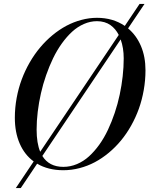

<svg xmlns="http://www.w3.org/2000/svg" viewBox="-20 -850 755 970"><path d="M300 10Q223.6 10 167.6 -23L85 100H60L150.2 -34.4Q104.1 -68.1 79.6 -124.6Q55 -181 55 -255Q55 -305.4 64.1 -355Q73.2 -404.6 89.9 -449.1Q106.5 -493.6 130.2 -534.7Q153.9 -575.8 182.6 -609.9Q211.2 -644.1 245.1 -672.2Q279 -700.2 315.2 -719.6Q351.5 -738.9 391.1 -749.4Q430.6 -760 470 -760Q550.4 -760 610.5 -719.1L685 -830H710L627 -706.5Q669 -671.6 692 -617.6Q715 -563.5 715 -495Q715 -444.5 706.2 -394.9Q697.5 -345.4 681.6 -300.9Q665.6 -256.4 642.5 -215.3Q619.4 -174.2 591.2 -140.1Q563 -105.9 529.2 -77.9Q495.5 -49.9 458.9 -30.5Q422.4 -11.1 381.8 -0.6Q341.2 10 300 10ZM470 -743Q436.4 -743 404.1 -728.9Q371.9 -714.9 344.6 -690Q317.4 -665.1 292.7 -630.8Q268 -596.5 248.4 -556Q228.9 -515.5 213.1 -470.3Q197.2 -425.1 186.8 -378.5Q176.2 -331.9 170.6 -285.1Q165 -238.4 165 -195Q165 -127.1 183.1 -83.2L579.9 -673.5Q572 -689 561.7 -701.3Q551.4 -713.6 538 -723.2Q524.6 -732.8 507.3 -737.9Q490 -743 470 -743ZM605 -555Q605 -607.9 589.6 -650.9L193.9 -62.1Q227.9 -7 300 -7Q335.5 -7 368.8 -21Q402 -35 429.6 -60Q457.1 -85 481.7 -119.2Q506.2 -153.5 525.3 -194.1Q544.4 -234.6 559.6 -279.7Q574.8 -324.8 584.7 -371.5Q594.6 -418.2 599.8 -464.8Q605 -511.4 605 -555Z"/></svg>

Font: Bodoni* 11
Style: Italic
Weight: 400
Italic angle: -13°
Version: Version 1.002